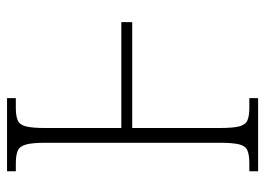

<svg xmlns="http://www.w3.org/2000/svg" viewBox="-124 -630 754 546"><g transform="rotate(-90 253.0 -357.0)"><path d="M39 0V-25H62Q86 -25 98.5 -30.5Q111 -36 115.5 -54Q120 -72 120 -109V-605Q120 -642 115 -660Q110 -678 97.5 -683.5Q85 -689 61 -689H39V-714H247V-689H219Q196 -689 183.5 -683.5Q171 -678 166.5 -660Q162 -642 162 -605V-389H463V-358H162V-109Q162 -72 166.5 -54Q171 -36 183.5 -30.5Q196 -25 219 -25H247V0Z"/></g></svg>

Font: Noto Serif Condensed ExtraLight
Style: Regular
Weight: 200
Width: 3
Designer: Monotype Design Team
Foundry: Monotype Imaging Inc.
Version: Version 2.013; ttfautohint (v1.8.4.7-5d5b)